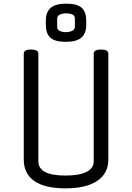

<svg xmlns="http://www.w3.org/2000/svg" viewBox="-20 -1016 723 1051"><path d="M190 -722V-133Q190 -55 338 -55Q414 -55 453.5 -75Q493 -95 493 -133V-722Q493 -745 533 -745Q573 -745 573 -722V-143Q573 -67 512.5 -26Q452 15 338 15Q226 15 168 -25Q110 -65 110 -143V-722Q110 -745 149 -745Q190 -745 190 -722ZM452 -879Q452 -833 425.5 -810Q399 -787 340 -787Q280 -787 255.5 -810Q231 -833 231 -879V-904Q231 -950 257.5 -973Q284 -996 343 -996Q403 -996 427.5 -973Q452 -950 452 -904ZM293 -869Q293 -853 307.5 -846.5Q322 -840 341 -840Q359 -840 374.5 -847Q390 -854 390 -870V-914Q390 -931 375.5 -937Q361 -943 342 -943Q324 -943 308.5 -936.5Q293 -930 293 -913Z"/></svg>

Font: Offside
Style: Regular
Weight: 400
Designer: Eduardo Rodriguez Tunni
Foundry: Eduardo Rodriguez Tunni
Version: Version 1.002; ttfautohint (v1.8.4.7-5d5b);gftools[0.9.23]